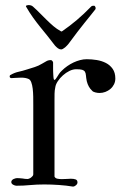

<svg xmlns="http://www.w3.org/2000/svg" viewBox="-20 -709 465 738"><path d="M107.9 -39.1V-306.6Q107.9 -321.3 107.7 -337.6Q107.4 -354 105.7 -368.2Q104 -382.3 100.3 -392.3Q96.7 -402.3 90.3 -405.3Q78.6 -410.6 61.5 -410.6Q50.3 -410.6 40.8 -409.7Q31.2 -408.7 23.4 -408.7Q21 -408.7 19 -410.6Q17.1 -412.6 17.1 -414.6Q17.1 -419.9 20.5 -420.9Q35.6 -429.7 51.3 -433.1Q66.9 -436.5 83.5 -441.9Q98.1 -446.3 113.3 -451.2Q128.4 -456.1 141.1 -463.9Q149.9 -468.3 157.2 -473.1Q164.6 -478 175.8 -478Q178.7 -478 181.4 -474.4Q184.1 -470.7 184.1 -468.8V-441.9Q184.1 -438 184.3 -432.6Q184.6 -427.2 184.8 -421.9Q185.1 -416.5 185.5 -411.9Q186 -407.2 186.5 -405.3Q187 -403.3 188 -402.3L188.5 -401.9Q191.4 -401.9 193.8 -405Q196.3 -408.2 199.5 -413.3Q202.6 -418.5 206.8 -424.8Q210.9 -431.2 217.8 -437.5Q227.1 -446.8 238.5 -454.8Q250 -462.9 262.5 -468.8Q274.9 -474.6 287.8 -478Q300.8 -481.4 313.5 -481.4Q332 -481.4 351.6 -478.3Q371.1 -475.1 387 -467Q402.8 -459 413.1 -444.3Q423.3 -429.7 423.3 -407.2Q423.3 -395 418.2 -384.8Q413.1 -374.5 404.5 -367.2Q396 -359.9 385 -355.7Q374 -351.6 362.3 -351.6Q354.5 -351.6 345.7 -354Q336.9 -356.4 334.5 -359.9Q319.3 -373.5 313.5 -397Q311 -410.2 310.3 -419.2Q309.6 -428.2 306.4 -433.3Q303.2 -438.5 295.9 -440.7Q288.6 -442.9 272.9 -442.9Q260.3 -442.9 246.8 -436.3Q233.4 -429.7 221.9 -419.4Q210.4 -409.2 202.1 -396.7Q193.8 -384.3 192.4 -372.6Q189.9 -361.8 189.7 -349.4Q189.5 -336.9 189.5 -323.7V-30.3Q192.4 -23.9 200.2 -22.2Q208 -20.5 217.8 -20.5Q220.7 -20.5 225.8 -20.8Q231 -21 236.6 -21.2Q242.2 -21.5 246.6 -21.7Q251 -22 252.4 -22Q263.7 -22 270.8 -19.3Q277.8 -16.6 277.8 -7.8Q277.8 -2 272.2 2.9Q266.6 7.8 261.2 8.3Q234.4 3.9 206.3 2Q178.2 0 150.4 0Q121.1 0 95.7 2.4Q70.3 4.9 43 4.9Q37.6 4.9 30.5 1Q23.4 -2.9 23.4 -9.3Q23.4 -13.2 25.9 -16.1Q28.3 -19 32 -20.8Q35.6 -22.5 39.3 -23.4Q43 -24.4 45.4 -24.4Q50.8 -24.4 55.9 -23.9Q61 -23.4 66.9 -22.9Q71.3 -22 76.2 -21.5Q81.1 -21 85.4 -21Q88.4 -21 92 -22.5Q95.7 -23.9 99.4 -26.6Q103 -29.3 105.5 -32.5Q107.9 -35.6 107.9 -39.1ZM80.1 -683.6Q79.6 -684.1 79.6 -685.1Q79.6 -687.5 83.5 -688.5Q87.4 -689.5 89.4 -689.5Q100.6 -689.5 106.9 -683.6Q121.1 -670.9 134 -657.7Q147 -644.5 159.7 -632.1Q172.4 -619.6 185.5 -608.4Q198.7 -597.2 213.9 -588.9Q215.8 -587.9 216.3 -587.9Q216.8 -587.9 218.8 -588.9Q248 -608.9 275.6 -632.3Q303.2 -655.8 330.1 -683.6Q332.5 -686 335 -686.5Q337.4 -687 341.8 -687Q343.8 -687 345.7 -683.8Q347.7 -680.7 347.7 -677.2Q347.7 -675.3 346.7 -673.3Q336.4 -660.2 326.2 -647.5Q315.9 -634.8 303.7 -619.6Q291.5 -604.5 276.9 -585.4Q262.2 -566.4 243.7 -541Q241.2 -538.1 237.8 -534.2Q234.4 -530.3 230.5 -527.1Q226.6 -523.9 222.4 -521.5Q218.3 -519 215.3 -519Q208.5 -519 202.6 -523.4Q196.8 -527.8 191.4 -533.7Q177.2 -552.7 163.1 -570.1Q148.9 -587.4 134.8 -605Q120.6 -622.6 106.9 -641.6Q93.3 -660.6 80.1 -683.6Z"/></svg>

Font: IM FELL French Canon
Style: Regular
Weight: 400
Designer: Igino Marini
Foundry: Igino Marini,
Version: 3.00